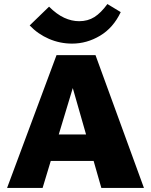

<svg xmlns="http://www.w3.org/2000/svg" viewBox="-20 -931 748 951"><path d="M482 0 323 -556H359L191 0H15L260 -658H453L693 0ZM129 -134 180 -265H485L550 -134ZM337 -715Q277 -715 222.5 -738.5Q168 -762 127 -805L223 -898Q261 -860 298 -843Q335 -826 372 -826Q415 -826 447.5 -846.5Q480 -867 512 -911L578 -871Q541 -793 475.5 -754Q410 -715 337 -715Z"/></svg>

Font: Ysabeau Office Black
Style: Regular
Weight: 900
Designer: Christian Thalmann (Catharsis Fonts)
Version: Version 2.001;gftools[0.9.30]; featfreeze: tnum,lnum,ss02